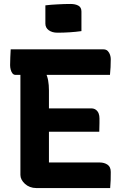

<svg xmlns="http://www.w3.org/2000/svg" viewBox="-20 -949 640 969"><path d="M209 -922Q223 -924 238.5 -925Q254 -926 270.5 -927Q287 -928 303.5 -928.5Q320 -929 336 -929Q360 -929 375.5 -920.5Q391 -912 391 -891V-792Q377 -790 362 -788.5Q347 -787 331.5 -786Q316 -785 300.5 -784.5Q285 -784 270 -784Q243 -784 226 -796.5Q209 -809 209 -830ZM34 -700H501Q516 -700 524 -691.5Q532 -683 535.5 -672Q539 -661 539 -651Q539 -628 538 -610Q537 -592 535 -571H59Q49 -571 43 -578.5Q37 -586 34 -597.5Q31 -609 31 -620Q31 -641 32 -660Q33 -679 34 -700ZM174 -402H440Q455 -402 464.5 -394.5Q474 -387 478 -376Q482 -365 482 -352Q482 -339 482 -327.5Q482 -316 481.5 -305.5Q481 -295 481 -284H174ZM162 0Q146 0 131.5 -5.5Q117 -11 106 -21Q95 -31 89 -42.5Q83 -54 83 -66Q83 -102 83 -151.5Q83 -201 83 -258Q83 -315 83 -375.5Q83 -436 83 -495Q83 -554 83 -607H218L210 -582Q219 -565 223 -542.5Q227 -520 227 -493Q227 -449 227 -403Q227 -357 227 -311Q227 -265 227 -219Q227 -173 227 -129H483Q506 -129 522.5 -118Q539 -107 539 -81Q539 -60 538.5 -40Q538 -20 536 0Z"/></svg>

Font: Rec Mono Semicasual
Style: Bold
Weight: 700
Version: Version 1.085; ttfautohint (v1.8.4.7-5d5b)